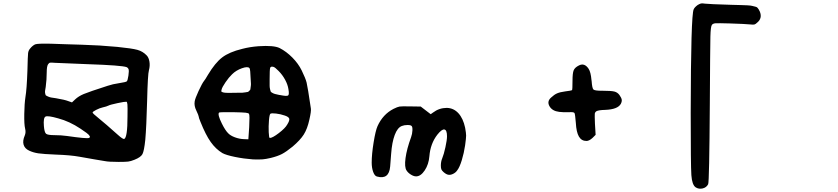

<svg xmlns="http://www.w3.org/2000/svg" viewBox="-20 -918 5040 1155"><path d="M330 -206Q267 -224 253.5 -216.5Q240 -209 244 -160Q247 -122 257 -113.5Q267 -105 308 -105Q347 -105 383 -100Q501 -83 515 -88Q532 -95 500 -119Q487 -129 464 -144Q398 -188 330 -206ZM747 -217Q748 -274 746.5 -290Q745 -306 740 -306Q731 -307 686.5 -297.5Q642 -288 633 -283Q621 -277 598 -272Q580 -268 558.5 -257Q537 -246 537 -241Q537 -236 572 -208Q613 -175 689 -107Q719 -80 727 -82Q747 -90 747 -217ZM506 -532Q343 -538 312 -540Q288 -542 281.5 -541Q275 -540 269 -531Q261 -519 261 -481Q261 -440 255 -395Q252 -378 251 -371Q250 -364 252 -355Q254 -346 256 -344Q258 -342 268.5 -337.5Q279 -333 287 -331.5Q295 -330 317 -327Q370 -318 390 -310L413 -302L432 -320Q452 -339 484 -352.5Q516 -366 628 -402Q657 -412 698 -418Q737 -424 742.5 -428.5Q748 -433 752.5 -463Q757 -493 753 -503Q749 -511 742 -514Q713 -525 506 -532ZM191 -651Q206 -657 287 -655Q306 -654 373.5 -652Q441 -650 472 -649Q579 -646 685 -636Q775 -627 807 -618Q839 -609 862 -585Q875 -572 879 -547Q883 -522 876 -496Q869 -474 865 -311Q861 -157 854 -77Q847 -10 837 9Q827 28 789 43Q767 52 751 54Q735 56 694 56Q633 56 610 51Q584 46 550 41Q544 40 459 25Q405 15 316 12Q242 9 211 4.5Q180 0 155 -12Q129 -24 122 -47.5Q115 -71 129 -103Q137 -122 131 -145Q125 -169 126 -232Q127 -295 133 -334Q141 -380 145 -495Q147 -582 149 -598.5Q151 -615 162 -627Q175 -643 191 -651Z M1693 -223Q1667 -232 1640.5 -235Q1614 -238 1607 -234Q1601 -230 1598 -194Q1595 -158 1596.5 -123Q1598 -88 1603 -88Q1619 -88 1657.5 -117.5Q1696 -147 1708 -169Q1723 -193 1720 -204Q1717 -215 1693 -223ZM1478 -233Q1475 -238 1458 -240Q1441 -242 1387 -243Q1302 -244 1298 -241Q1287 -230 1315 -174Q1335 -134 1352 -117Q1366 -102 1393 -92Q1420 -82 1447 -81L1474 -80L1479 -153Q1483 -225 1478 -233ZM1481 -508Q1471 -520 1435.5 -507.5Q1400 -495 1376 -471Q1357 -453 1336.5 -423Q1316 -393 1313 -379Q1310 -369 1312.5 -366.5Q1315 -364 1327 -361Q1344 -358 1408 -360Q1429 -360 1436 -360Q1443 -360 1456 -362.5Q1469 -365 1471 -365Q1473 -365 1479.5 -371.5Q1486 -378 1486 -380Q1486 -382 1488 -395Q1490 -408 1489.5 -414.5Q1489 -421 1488 -441Q1486 -502 1481 -508ZM1656 -491Q1634 -514 1624 -516Q1608 -520 1605 -509Q1602 -498 1602 -442Q1602 -438 1602 -433Q1602 -410 1602 -401.5Q1602 -393 1604.5 -381.5Q1607 -370 1608.5 -367Q1610 -364 1619 -359Q1628 -354 1635 -352.5Q1642 -351 1659 -347Q1664 -346 1666 -346Q1705 -338 1713 -343.5Q1721 -349 1715 -382Q1711 -409 1695 -438.5Q1679 -468 1656 -491ZM1536 -640Q1627 -646 1662 -629Q1703 -608 1739 -571.5Q1775 -535 1795 -494Q1818 -447 1824.5 -421Q1831 -395 1850 -266Q1853 -250 1841 -198Q1829 -143 1807.5 -109Q1786 -75 1740 -36Q1702 -5 1676 8.5Q1650 22 1609 32Q1579 39 1560 40.5Q1541 42 1503 41Q1447 37 1393.5 26Q1340 15 1318 3Q1278 -21 1247.5 -64Q1217 -107 1186 -185Q1175 -211 1175 -218Q1175 -223 1161 -253Q1147 -281 1151 -307Q1153 -324 1174.5 -370.5Q1196 -417 1208 -432Q1213 -437 1231 -468Q1274 -540 1316.5 -572.5Q1359 -605 1437 -624Q1482 -636 1536 -640Z M2347 -263Q2371 -275 2383.5 -277Q2396 -279 2445 -278L2511 -277L2541 -254L2571 -231L2585 -241Q2622 -269 2668 -269Q2709 -268 2737.5 -237Q2766 -206 2778 -150Q2784 -117 2784 -102.5Q2784 -88 2778 -44Q2771 3 2758 45.5Q2745 88 2731 106Q2722 120 2705.5 128Q2689 136 2676 133Q2664 131 2648 117Q2638 108 2635 100.5Q2632 93 2632 78Q2632 54 2640 35Q2650 11 2659.5 -32.5Q2669 -76 2669 -98Q2669 -136 2653.5 -139Q2638 -142 2611 -108Q2569 -54 2563 22Q2559 71 2535 107Q2511 143 2483 143Q2469 143 2452 132.5Q2435 122 2426 108Q2412 88 2419.5 33Q2427 -22 2453 -93Q2460 -112 2461 -133.5Q2462 -155 2456 -160Q2451 -166 2431.5 -166Q2412 -166 2397 -160Q2371 -150 2354.5 -106Q2338 -62 2333 7Q2330 47 2327 84Q2320 164 2248 144Q2234 141 2225 116.5Q2216 92 2216 60Q2216 10 2227.5 -61Q2239 -132 2251 -159Q2283 -230 2347 -263Z M3462 -524Q3496 -542 3521 -504Q3534 -484 3538 -437Q3538 -435 3539 -431Q3542 -387 3550 -379.5Q3558 -372 3602 -372Q3606 -372 3608 -372Q3656 -372 3675 -367.5Q3694 -363 3706 -347Q3718 -330 3720 -319Q3722 -308 3715 -294Q3697 -260 3621 -257Q3581 -256 3568 -249Q3559 -243 3558 -233.5Q3557 -224 3559 -174L3563 -107L3544 -88Q3524 -70 3508 -70Q3478 -70 3462.5 -96.5Q3447 -123 3444 -179Q3440 -230 3436 -238Q3432 -245 3402 -243Q3367 -242 3344 -245Q3302 -250 3285.5 -279Q3269 -308 3295 -331Q3314 -349 3331.5 -356.5Q3349 -364 3379 -368Q3418 -373 3421 -375.5Q3424 -378 3424 -432Q3424 -478 3431 -495Q3438 -512 3462 -524Z M4177 -888Q4189 -895 4196.5 -897Q4204 -899 4221 -896Q4245 -893 4380 -889Q4417 -888 4436.5 -887.5Q4456 -887 4476 -886Q4496 -885 4505 -882.5Q4514 -880 4523.5 -878Q4533 -876 4537 -871Q4541 -866 4544 -861.5Q4547 -857 4551 -848Q4567 -808 4535 -782Q4525 -772 4517.5 -770.5Q4510 -769 4493 -771Q4465 -774 4370 -777Q4299 -779 4284.5 -778Q4270 -777 4263 -769Q4255 -760 4253.5 -698Q4252 -636 4250 -290Q4247 176 4240 190Q4230 210 4207 215.5Q4184 221 4165 209Q4143 194 4139 135.5Q4135 77 4135 -238Q4136 -828 4153 -862Q4158 -874 4177 -888Z"/></svg>

Font: linja li nja tan jan Jami
Style: Regular
Weight: 400
Designer: jan Jami
Version: Version 1.0